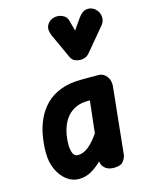

<svg xmlns="http://www.w3.org/2000/svg" viewBox="-136 -1015 857 1109"><g transform="rotate(-15 292.0 -460.5)"><path d="M196.5 10Q156.5 10 123 -15.8Q89.5 -41.5 69.5 -85.8Q49.5 -130 49.5 -186Q49.5 -237 58.5 -288Q67.5 -339 88.5 -384.5Q109.5 -430 144.8 -465.2Q180 -500.5 232.8 -520.8Q285.5 -541 358 -541H459.5Q489 -541 508 -515.8Q527 -490.5 523 -455L481.5 -57Q479.5 -40 464 -20Q448.5 0 407.5 0Q374 0 354.8 -17.2Q335.5 -34.5 334 -57.5V-58.5Q307 -31 272.5 -10.5Q238 10 196.5 10ZM226.5 -125Q257.5 -125 288 -148.8Q318.5 -172.5 352 -221L373.5 -412.5H363Q320.5 -412.5 290.2 -398.8Q260 -385 240 -362.2Q220 -339.5 208.5 -311.5Q197 -283.5 192.2 -254.8Q187.5 -226 187.5 -200.5Q187.5 -167 196.2 -146Q205 -125 226.5 -125ZM383.5 -652.5Q366.5 -652.5 350.2 -659Q334 -665.5 324.5 -685.5L258.5 -829.5Q241 -868 253.2 -893.5Q265.5 -919 292.5 -927Q319.5 -935.5 345.8 -924.5Q372 -913.5 378.5 -887L395.5 -824.5L441 -889.5Q465.5 -923.5 493.2 -926Q521 -928.5 542.5 -909.5Q563.5 -890 566 -862.8Q568.5 -835.5 551 -814L436 -676.5Q425 -663.5 411.2 -658Q397.5 -652.5 383.5 -652.5Z"/></g></svg>

Font: Edu NSW ACT Cursive
Style: Regular
Weight: 400
Designer: Tina and Corey Anderson, Eben Sorkin, Mirko Velimirovic
Foundry: Sorkin Type Co.
Version: Version 2.000